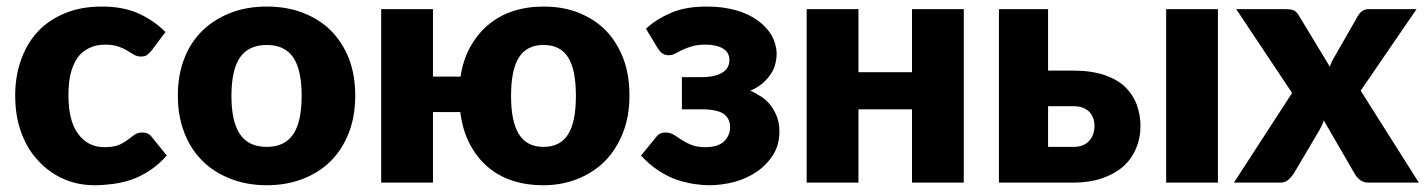

<svg xmlns="http://www.w3.org/2000/svg" viewBox="-20 -546 4262 574"><path d="M474.6 -450.2 433.6 -395.5Q426.8 -387.2 419.9 -381.8Q413.6 -377 401.4 -377Q390.1 -377 380.9 -382.3Q377 -384.3 369.1 -389.2Q361.3 -394 359.9 -395Q346.7 -402.8 333 -407.2Q315.9 -412.6 294.4 -412.6Q267.1 -412.6 245.6 -401.9Q223.6 -391.1 210.9 -372.1Q197.3 -351.6 190.9 -324.7Q184.6 -297.4 184.6 -260.7Q184.6 -185.1 213.4 -146Q242.2 -106 292.5 -106Q318.8 -106 335.4 -112.8Q348.6 -118.2 361.8 -127.9Q363.8 -129.4 371.1 -135Q378.4 -140.6 382.3 -143.1Q391.6 -149.9 405.3 -149.9Q423.8 -149.9 433.6 -136.7L478.5 -81.1Q456.1 -55.2 428.2 -36.6Q400.9 -18.6 374 -9.3Q346.7 0 317.9 3.9Q288.1 7.8 263.7 7.8Q213.9 7.8 172.9 -9.8Q129.4 -28.3 97.2 -62.5Q63.5 -96.7 44.9 -146.5Q25.4 -196.3 25.4 -260.7Q25.4 -317.9 42.5 -365.7Q59.6 -415 91.8 -450.2Q124 -485.4 172.9 -505.9Q221.2 -526.4 284.7 -526.4Q346.7 -526.4 391.6 -506.8Q439.5 -485.8 474.6 -450.2Z M777.8 -526.4Q837.4 -526.4 885.3 -507.8Q934.6 -488.8 968.8 -455.1Q1002.9 -420.9 1022.9 -371.6Q1042 -321.8 1042 -260.7Q1042 -198.7 1022.9 -148.9Q1003.4 -99.1 968.8 -64.5Q934.6 -30.3 885.3 -11.2Q835.9 7.8 777.8 7.8Q718.8 7.8 669.9 -11.2Q619.6 -30.8 585.9 -64.5Q549.8 -100.1 531.2 -148.9Q511.7 -198.2 511.7 -260.7Q511.7 -322.3 531.2 -371.6Q549.8 -419.9 585.9 -455.1Q620.1 -488.3 669.9 -507.8Q717.8 -526.4 777.8 -526.4ZM777.8 -106.9Q831.1 -106.9 856.9 -145Q881.8 -182.6 881.8 -259.3Q881.8 -336.9 856.9 -374Q831.1 -411.6 777.8 -411.6Q723.1 -411.6 697.3 -374Q671.9 -336.9 671.9 -259.3Q671.9 -182.1 697.3 -145Q722.7 -106.9 777.8 -106.9Z M1678.7 -145Q1701.7 -181.6 1701.7 -259.3Q1701.7 -337.4 1678.7 -374Q1655.3 -411.6 1605 -411.6Q1554.7 -411.6 1531.2 -374Q1507.8 -336.9 1507.8 -259.3Q1507.8 -182.6 1531.2 -145Q1554.7 -106.9 1605 -106.9Q1655.3 -106.9 1678.7 -145ZM1274.4 -316.9H1356.9Q1364.3 -366.7 1385.3 -404.8Q1407.7 -444.8 1438.5 -470.7Q1471.2 -498.5 1512.2 -512.2Q1554.7 -526.4 1605 -526.4Q1663.6 -526.4 1710 -507.8Q1758.3 -488.3 1791 -455.1Q1823.7 -421.4 1843.3 -371.6Q1861.8 -323.2 1861.8 -260.7Q1861.8 -198.2 1842.3 -148.9Q1822.3 -98.6 1788.6 -64.5Q1755.4 -30.8 1707 -11.2Q1659.2 7.8 1605 7.8Q1551.8 7.8 1509.3 -6.8Q1466.3 -21.5 1434.6 -50.3Q1403.8 -77.1 1382.3 -119.6Q1362.8 -158.2 1356 -210.9H1274.4V0H1119.6V-518.6H1274.4Z M1946.3 -401.9 1911.1 -460Q1940.4 -487.8 1986.3 -507.8Q2029.3 -526.4 2093.8 -526.4Q2142.1 -526.4 2181.2 -515.1Q2218.8 -504.4 2246.6 -483.9Q2274.4 -462.9 2287.6 -439Q2301.8 -412.1 2301.8 -384.3Q2301.8 -370.6 2297.9 -355Q2294.9 -340.8 2284.7 -325.2Q2274.4 -309.6 2260.3 -297.4Q2245.1 -284.2 2223.1 -274.9Q2240.2 -267.6 2258.3 -255.4Q2273.9 -244.6 2285.6 -229Q2297.9 -210.9 2303.7 -194.3Q2310.1 -175.8 2310.1 -152.8Q2310.1 -113.8 2292 -84Q2272.9 -53.7 2244.1 -33.7Q2212.9 -12.2 2176.3 -2.4Q2138.2 7.8 2099.1 7.8Q2080.6 7.8 2054.2 3.9Q2028.8 0 2001.5 -9.3Q1976.1 -18.1 1947.8 -36.6Q1918.9 -55.7 1896.5 -81.1L1941.9 -136.7Q1951.7 -149.9 1969.7 -149.9Q1983.4 -149.9 1994.6 -143.1Q1998 -141.1 2005.9 -135.7Q2013.7 -130.4 2017.6 -127.9Q2031.7 -118.7 2046.9 -112.8Q2064.5 -106 2088.9 -106Q2126.5 -106 2145 -123.5Q2162.6 -141.1 2162.6 -166Q2162.6 -191.4 2143.6 -205.6Q2123 -219.2 2077.1 -219.2H2018.6V-315.4H2077.1Q2117.7 -315.4 2139.6 -329.1Q2160.6 -342.3 2160.6 -366.2Q2160.6 -389.2 2142.1 -400.4Q2122.1 -412.6 2089.4 -412.6Q2064.9 -412.6 2048.8 -407.7Q2034.7 -403.3 2020 -397Q2002 -387.7 1999 -386.2Q1989.3 -380.9 1980 -380.9Q1970.2 -380.9 1962.4 -384.8Q1955.1 -388.7 1946.3 -401.9Z M2706.5 -518.6H2861.3V0H2706.5V-219.2H2546.4V0H2391.6V-518.6H2546.4V-330.1H2706.5Z M3113.3 -106.9H3189Q3219.7 -106.9 3235.8 -124.5Q3252 -142.1 3252 -169.4Q3252 -181.6 3248.5 -191.9Q3244.6 -203.1 3237.3 -210.9Q3229.5 -218.8 3217.3 -224.1Q3205.6 -228.5 3189 -228.5H3113.3ZM3113.3 -335H3188.5Q3241.2 -335 3281.7 -321.8Q3319.8 -308.6 3343.8 -286.1Q3367.2 -263.2 3378.4 -232.9Q3389.6 -202.1 3389.6 -169.9Q3389.6 -133.3 3376 -101.6Q3362.8 -70.3 3336.9 -47.4Q3311.5 -25.4 3273.9 -12.7Q3235.8 0 3189.5 0H2966.3V-518.6H3113.3ZM3466.3 -518.6H3621.1V0H3466.3Z M4047.9 -274.9 4221.7 0H4072.8Q4055.7 0 4046.4 -7.8Q4035.2 -16.6 4029.8 -26.9L3937.5 -186Q3935.5 -178.7 3931.2 -169.9Q3926.3 -160.2 3923.8 -155.8L3847.7 -26.9Q3839.4 -15.1 3831.5 -8.3Q3821.8 0 3806.6 0H3668.9L3842.8 -268.1L3675.8 -518.6H3824.7Q3840.3 -518.6 3849.1 -514.6Q3856.4 -510.3 3862.8 -500L3955.6 -346.7Q3958.5 -355.5 3962.9 -364.3Q3969.7 -377 3972.7 -381.8L4039.1 -497.6Q4045.4 -508.8 4053.7 -513.7Q4060.5 -518.6 4072.8 -518.6H4214.8Z"/></svg>

Font: Lato-ExtraBold
Style: Regular
Weight: 500
Designer: Lukasz Dziedzic with Adam Twardoch and Botio Nikoltchev
Foundry: tyPoland Lukasz Dziedzic
Version: ""